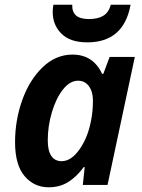

<svg xmlns="http://www.w3.org/2000/svg" viewBox="-20 -786 602 816"><path d="M44 -182Q44 -275 74.5 -360.5Q105 -446 161 -500Q217 -554 288 -554Q376 -554 414 -472H419L446 -544H553L437 0H332L340 -76H336Q306 -35 270 -12.5Q234 10 187 10Q125 10 84.5 -37.5Q44 -85 44 -182ZM367 -274Q375 -313 375 -359Q375 -396 358 -419.5Q341 -443 312 -443Q277 -443 247.5 -405.5Q218 -368 200.5 -309Q183 -250 183 -189Q183 -146 198 -123.5Q213 -101 242 -101Q283 -101 318.5 -152Q354 -203 367 -274ZM204 -735Q204 -751 207 -766H287Q286 -735 303.5 -720Q321 -705 358 -705Q396 -705 419 -719Q442 -733 451 -766H535Q506 -606 351 -606Q278 -606 241 -643Q204 -680 204 -735Z"/></svg>

Font: Noto Sans Display
Style: Bold Italic
Weight: 700
Italic angle: -12°
Designer: Monotype Design team
Foundry: Monotype Imaging Inc.
Version: Version 1.000